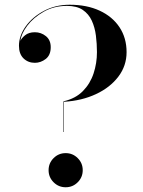

<svg xmlns="http://www.w3.org/2000/svg" viewBox="-20 -780 604 810"><path d="M248 -352.6Q298.5 -364.1 329.6 -395.6Q360.6 -427.1 374.8 -470.3Q389 -513.5 389 -560Q389 -595.2 384.6 -629.9Q380.2 -664.5 367.2 -692.9Q354.2 -721.2 329.1 -738.2Q303.9 -755.2 262.2 -755.2Q207.6 -755.2 164.4 -730.6Q121.1 -706 95.1 -671.6Q69.1 -637.1 66.2 -607.4Q69.9 -618.1 85.7 -631.1Q101.5 -644 127 -644Q153.2 -644 173.6 -627.6Q194 -611.2 194 -581Q194 -547.5 172.9 -531.2Q151.8 -515 127 -515Q98.5 -515 79.2 -533.7Q60 -552.4 60 -587Q60 -629 88.5 -668.8Q117 -708.5 165.5 -734.2Q214 -760 274 -760Q346.5 -760 400.4 -735Q454.4 -710 484.2 -665Q514 -620 514 -560Q514 -502.5 479.4 -456.8Q444.9 -411.1 385.2 -383.1Q325.5 -355.1 250 -350.6V-223H248ZM185 -62Q185 -91.9 206.1 -112.9Q227.2 -134 257 -134Q286.9 -134 307.9 -112.9Q329 -91.9 329 -62Q329 -32.2 307.9 -11.1Q286.9 10 257 10Q227.2 10 206.1 -11.1Q185 -32.2 185 -62Z"/></svg>

Font: Bodoni* 72 Medium
Style: Regular
Weight: 500
Version: Version 1.002; ttfautohint (v0.97) -l 8 -r 50 -G 200 -x 14 -